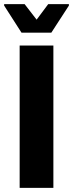

<svg xmlns="http://www.w3.org/2000/svg" viewBox="-35 -908 353 928"><path d="M60 0V-688H223V0ZM69 -750 -15 -881V-888H84L142 -813L198 -888H298V-881L213 -750Z"/></svg>

Font: Saira Semi Condensed
Style: Bold
Weight: 700
Width: 4
Designer: Hector Gatti with collaboration of the Omnibus-Type team
Foundry: Omnibus-Type
Version: Version 1.001; ttfautohint (v1.8)